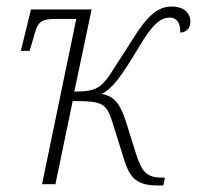

<svg xmlns="http://www.w3.org/2000/svg" viewBox="-20 -565 604 589"><path d="M466 4H481L486 -20H479C431 -20 416 -36 398 -91L367 -190C347 -253 327 -270 292 -277C328 -295 355 -336 404 -417C449 -494 474 -511 501 -511C522 -511 534 -495 533 -465C553 -466 564 -479 564 -499C564 -528 540 -545 508 -545C466 -545 434 -522 381 -435L332 -359C291 -291 274 -285 208 -284L261 -536H75L44 -409H71L82 -447C96 -500 104 -507 154 -507H214L109 0H150L203 -255C300 -255 307 -248 328 -180L359 -81C378 -16 401 4 466 4Z"/></svg>

Font: Noto Serif Condensed ExtraLight
Style: Italic
Weight: 200
Width: 3
Italic angle: -12°
Designer: Monotype Design Team
Foundry: Monotype Imaging Inc.
Version: Version 2.013